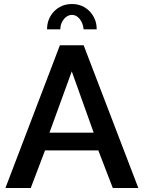

<svg xmlns="http://www.w3.org/2000/svg" viewBox="-20 -935 714 955"><path d="M278 -710H396L668 0H541L469 -187H204L133 0H7ZM446 -275 337 -580 226 -275ZM338 -861Q315 -861 297.5 -839.5Q280 -818 280 -789H214Q214 -817 223.5 -839.5Q233 -862 249.5 -879Q266 -896 288.5 -905.5Q311 -915 338 -915Q365 -915 387 -905.5Q409 -896 425.5 -879Q442 -862 451.5 -839.5Q461 -817 461 -789H396Q393 -820 376.5 -840.5Q360 -861 338 -861Z"/></svg>

Font: Rising Sun SemiBold
Style: Regular
Weight: 600
Designer: Matt McInerney, Pablo Impallari, Rodrigo Fuenzalida (Raleway font), Stephen Hutchings (Greek), Cristiano Sobral (main ch
Foundry: The Rising Sun Project Authors
Version: Version 4.327; ttfautohint (v1.8.4.7-5d5b-dirty)